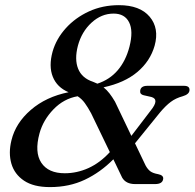

<svg xmlns="http://www.w3.org/2000/svg" viewBox="-20 -732 773 763"><path d="M465.5 -26 430.5 -99Q379 -47 317.2 -17.8Q255.5 11.5 178.5 11.5Q113.5 11.5 75.5 -14Q37.5 -39.5 25.2 -81.8Q13 -124 25.5 -174.5Q42 -243 102.5 -295.2Q163 -347.5 252.5 -365.5Q206.5 -385 189.8 -427Q173 -469 189 -527Q203.5 -577.5 241.2 -619.5Q279 -661.5 333.2 -686.5Q387.5 -711.5 452.5 -711.5Q536 -711.5 574.8 -665.5Q613.5 -619.5 594.5 -550.5Q577 -489 526 -446Q475 -403 391.5 -385Q404.5 -374.5 415 -361Q425.5 -347.5 437 -328L502 -192L579.5 -293.5Q614.5 -337 582 -346.5L551 -353.5Q535.5 -357 537 -371Q539 -391 566 -391H711Q735 -391 733 -372.5Q731.5 -357 706 -349.5Q678.5 -342 658.8 -327.2Q639 -312.5 617 -286.5L516.5 -162.5L558.5 -74.5Q567 -59 577.5 -51.2Q588 -43.5 608 -40Q630.5 -35.5 628.5 -21Q626 -0.5 596 -0.5H517Q480.5 -0.5 465.5 -26ZM431.5 -678Q383 -678 343.8 -642Q304.5 -606 289.5 -550Q275.5 -496 290.5 -458.8Q305.5 -421.5 349.5 -407Q359 -403.5 367 -399.5Q416 -415.5 448 -453Q480 -490.5 494.5 -546.5Q510.5 -609 493 -643.5Q475.5 -678 431.5 -678ZM137 -202Q116.5 -127 144.2 -85.2Q172 -43.5 237.5 -43.5Q286 -43.5 331.8 -64.2Q377.5 -85 416.5 -127.5L342 -282Q329 -306 317 -322.5Q305 -339 288.5 -349.5Q233.5 -340 192.5 -297.5Q151.5 -255 137 -202Z"/></svg>

Font: Fraunces 9pt S000
Style: Italic
Weight: 400
Italic angle: -16°
Version: Version 1.000; ttfautohint (v1.8.3)